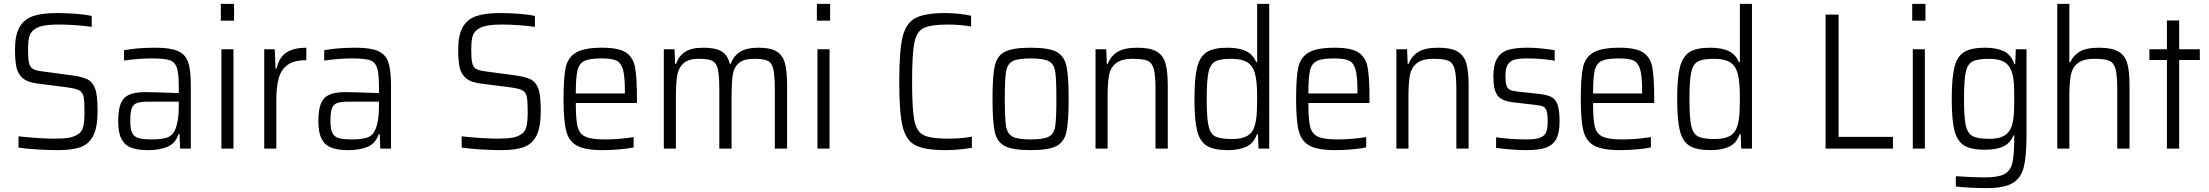

<svg xmlns="http://www.w3.org/2000/svg" viewBox="-20 -763 11342 986"><path d="M75 -5V-63Q117 -58 170 -54.5Q223 -51 259 -51Q307 -51 335 -56Q363 -61 383 -75Q402 -88 408 -115Q414 -142 414 -187Q414 -245 409 -267.5Q404 -290 386 -299.5Q368 -309 321 -315L173 -334Q122 -340 97 -361.5Q72 -383 64.5 -417Q57 -451 57 -508Q57 -582 80 -623Q103 -664 149 -680Q195 -696 271 -696Q321 -696 371.5 -692Q422 -688 451 -681V-625Q417 -630 370 -633.5Q323 -637 284 -637Q232 -637 201 -630.5Q170 -624 153 -609Q135 -595 129.5 -571.5Q124 -548 124 -508Q124 -461 129 -439.5Q134 -418 149.5 -409Q165 -400 200 -396L342 -377Q399 -370 428 -356Q457 -342 470 -304Q481 -270 481 -193Q481 -110 459 -66.5Q437 -23 394 -7.5Q351 8 278 8Q230 8 173 4.5Q116 1 75 -5Z M587 -140Q587 -198 599.5 -230Q612 -262 642 -276Q672 -290 727 -290Q756 -290 898 -285V-322Q898 -389 887.5 -417.5Q877 -446 849.5 -454.5Q822 -463 757 -463Q726 -463 683.5 -459.5Q641 -456 617 -452V-505Q684 -518 777 -518Q855 -518 893.5 -501Q932 -484 946 -444Q960 -404 960 -324V0H905L902 -74H897Q880 -25 838.5 -8.5Q797 8 741 8Q686 8 653 -5Q620 -18 603.5 -50Q587 -82 587 -140ZM879 -96Q898 -141 898 -208V-241H743Q703 -241 683.5 -234Q664 -227 656.5 -206.5Q649 -186 649 -143Q649 -102 658 -82Q667 -62 689.5 -54.5Q712 -47 759 -47Q807 -47 836 -56Q865 -65 879 -96Z M1114 -657V-743H1182V-657ZM1117 0V-510H1179V0Z M1337 -510H1391L1395 -411H1400Q1415 -472 1453.5 -495Q1492 -518 1553 -518V-454Q1492 -454 1458.5 -431Q1425 -408 1412 -363.5Q1399 -319 1399 -245V0H1337Z M1615 -140Q1615 -198 1627.5 -230Q1640 -262 1670 -276Q1700 -290 1755 -290Q1784 -290 1926 -285V-322Q1926 -389 1915.5 -417.5Q1905 -446 1877.5 -454.5Q1850 -463 1785 -463Q1754 -463 1711.5 -459.5Q1669 -456 1645 -452V-505Q1712 -518 1805 -518Q1883 -518 1921.5 -501Q1960 -484 1974 -444Q1988 -404 1988 -324V0H1933L1930 -74H1925Q1908 -25 1866.5 -8.5Q1825 8 1769 8Q1714 8 1681 -5Q1648 -18 1631.5 -50Q1615 -82 1615 -140ZM1907 -96Q1926 -141 1926 -208V-241H1771Q1731 -241 1711.5 -234Q1692 -227 1684.5 -206.5Q1677 -186 1677 -143Q1677 -102 1686 -82Q1695 -62 1717.5 -54.5Q1740 -47 1787 -47Q1835 -47 1864 -56Q1893 -65 1907 -96Z M2351 -5V-63Q2393 -58 2446 -54.5Q2499 -51 2535 -51Q2583 -51 2611 -56Q2639 -61 2659 -75Q2678 -88 2684 -115Q2690 -142 2690 -187Q2690 -245 2685 -267.5Q2680 -290 2662 -299.5Q2644 -309 2597 -315L2449 -334Q2398 -340 2373 -361.5Q2348 -383 2340.5 -417Q2333 -451 2333 -508Q2333 -582 2356 -623Q2379 -664 2425 -680Q2471 -696 2547 -696Q2597 -696 2647.5 -692Q2698 -688 2727 -681V-625Q2693 -630 2646 -633.5Q2599 -637 2560 -637Q2508 -637 2477 -630.5Q2446 -624 2429 -609Q2411 -595 2405.5 -571.5Q2400 -548 2400 -508Q2400 -461 2405 -439.5Q2410 -418 2425.5 -409Q2441 -400 2476 -396L2618 -377Q2675 -370 2704 -356Q2733 -342 2746 -304Q2757 -270 2757 -193Q2757 -110 2735 -66.5Q2713 -23 2670 -7.5Q2627 8 2554 8Q2506 8 2449 4.5Q2392 1 2351 -5Z M3251 -234H2937Q2937 -150 2946 -113Q2955 -76 2985.5 -61.5Q3016 -47 3086 -47Q3160 -47 3234 -59V-6Q3207 0 3162 4Q3117 8 3075 8Q2985 8 2943 -15Q2901 -38 2887.5 -91Q2874 -144 2874 -254Q2874 -364 2885 -416Q2896 -468 2938 -493Q2980 -518 3072 -518Q3156 -518 3193.5 -494Q3231 -470 3241 -418.5Q3251 -367 3251 -255ZM2937 -283H3189V-296Q3189 -372 3179 -406.5Q3169 -441 3145 -452Q3121 -463 3070 -463Q3008 -463 2981 -450Q2954 -437 2945.5 -401Q2937 -365 2937 -283Z M3389 -510H3444L3447 -435H3452Q3465 -474 3497 -496Q3529 -518 3592 -518Q3655 -518 3686 -499Q3717 -480 3728 -435H3733Q3746 -474 3779.5 -496Q3813 -518 3876 -518Q3938 -518 3969 -498.5Q4000 -479 4011 -438Q4022 -397 4022 -322V0H3959V-301Q3959 -375 3951.5 -407.5Q3944 -440 3923 -450.5Q3902 -461 3854 -461Q3799 -461 3774 -439Q3749 -417 3743 -378.5Q3737 -340 3737 -264V0H3674V-301Q3674 -375 3666.5 -407.5Q3659 -440 3638 -450.5Q3617 -461 3569 -461Q3515 -461 3489.5 -437.5Q3464 -414 3457.5 -375Q3451 -336 3451 -264V0H3389Z M4175 -657V-743H4243V-657ZM4178 0V-510H4240V0Z M4598 -344Q4598 -501 4615 -572.5Q4632 -644 4680.5 -670Q4729 -696 4835 -696Q4868 -696 4905.5 -692Q4943 -688 4967 -682V-627Q4907 -637 4850 -637Q4760 -637 4723.5 -619Q4687 -601 4675.5 -543.5Q4664 -486 4664 -344Q4664 -202 4675.5 -144.5Q4687 -87 4723.5 -69Q4760 -51 4850 -51Q4916 -51 4971 -61V-4Q4944 1 4906 4.5Q4868 8 4835 8Q4728 8 4680 -17.5Q4632 -43 4615 -114.5Q4598 -186 4598 -344Z M5077 -255Q5077 -373 5088.5 -424.5Q5100 -476 5140 -497Q5180 -518 5273 -518Q5366 -518 5405.5 -497Q5445 -476 5456.5 -424.5Q5468 -373 5468 -255Q5468 -137 5456.5 -85.5Q5445 -34 5405.5 -13Q5366 8 5273 8Q5180 8 5140 -13Q5100 -34 5088.5 -85.5Q5077 -137 5077 -255ZM5405 -255Q5405 -357 5399 -395.5Q5393 -434 5366.5 -448.5Q5340 -463 5273 -463Q5206 -463 5179.5 -448.5Q5153 -434 5146.5 -395Q5140 -356 5140 -255Q5140 -154 5146.5 -115Q5153 -76 5179.5 -61.5Q5206 -47 5273 -47Q5340 -47 5366.5 -61.5Q5393 -76 5399 -114.5Q5405 -153 5405 -255Z M5606 -510H5661L5664 -435H5669Q5683 -474 5718 -496Q5753 -518 5821 -518Q5887 -518 5920.5 -498Q5954 -478 5965.5 -437Q5977 -396 5977 -321V0H5914V-301Q5914 -375 5905.5 -407.5Q5897 -440 5874 -450.5Q5851 -461 5797 -461Q5738 -461 5710 -437.5Q5682 -414 5675 -375Q5668 -336 5668 -264V0H5606Z M6114 -255Q6114 -363 6128 -418Q6142 -473 6177.5 -495.5Q6213 -518 6283 -518Q6342 -518 6378 -501Q6414 -484 6431 -444H6436V-743H6498V0H6443L6440 -74H6435Q6418 -26 6379.5 -9Q6341 8 6285 8Q6214 8 6178 -14Q6142 -36 6128 -91Q6114 -146 6114 -255ZM6422 -113Q6431 -141 6433.5 -173.5Q6436 -206 6436 -264Q6436 -350 6424 -388Q6413 -427 6384 -444Q6355 -461 6304 -461Q6245 -461 6220 -447Q6195 -433 6186 -391.5Q6177 -350 6177 -255Q6177 -159 6186 -117.5Q6195 -76 6221 -62.5Q6247 -49 6307 -49Q6356 -49 6384 -64.5Q6412 -80 6422 -113Z M7013 -234H6699Q6699 -150 6708 -113Q6717 -76 6747.5 -61.5Q6778 -47 6848 -47Q6922 -47 6996 -59V-6Q6969 0 6924 4Q6879 8 6837 8Q6747 8 6705 -15Q6663 -38 6649.5 -91Q6636 -144 6636 -254Q6636 -364 6647 -416Q6658 -468 6700 -493Q6742 -518 6834 -518Q6918 -518 6955.5 -494Q6993 -470 7003 -418.5Q7013 -367 7013 -255ZM6699 -283H6951V-296Q6951 -372 6941 -406.5Q6931 -441 6907 -452Q6883 -463 6832 -463Q6770 -463 6743 -450Q6716 -437 6707.5 -401Q6699 -365 6699 -283Z M7151 -510H7206L7209 -435H7214Q7228 -474 7263 -496Q7298 -518 7366 -518Q7432 -518 7465.5 -498Q7499 -478 7510.5 -437Q7522 -396 7522 -321V0H7459V-301Q7459 -375 7450.5 -407.5Q7442 -440 7419 -450.5Q7396 -461 7342 -461Q7283 -461 7255 -437.5Q7227 -414 7220 -375Q7213 -336 7213 -264V0H7151Z M7663 -4V-58Q7741 -47 7822 -47Q7867 -47 7890 -56.5Q7913 -66 7920.5 -84.5Q7928 -103 7928 -137Q7928 -175 7923 -192Q7918 -209 7906 -215Q7894 -221 7867 -224L7747 -238Q7690 -245 7669.5 -274Q7649 -303 7649 -370Q7649 -432 7669.5 -464.5Q7690 -497 7727.5 -507.5Q7765 -518 7826 -518Q7859 -518 7898 -514Q7937 -510 7964 -505V-451Q7901 -463 7821 -463Q7782 -463 7759 -457Q7736 -451 7723.5 -432Q7711 -413 7711 -375Q7711 -341 7716 -325Q7721 -309 7733 -302.5Q7745 -296 7771 -293L7890 -280Q7929 -275 7949.5 -263.5Q7970 -252 7979.5 -223.5Q7989 -195 7989 -139Q7989 -80 7971.5 -48.5Q7954 -17 7918 -4.5Q7882 8 7821 8Q7783 8 7738.5 4.5Q7694 1 7663 -4Z M8475 -234H8161Q8161 -150 8170 -113Q8179 -76 8209.5 -61.5Q8240 -47 8310 -47Q8384 -47 8458 -59V-6Q8431 0 8386 4Q8341 8 8299 8Q8209 8 8167 -15Q8125 -38 8111.5 -91Q8098 -144 8098 -254Q8098 -364 8109 -416Q8120 -468 8162 -493Q8204 -518 8296 -518Q8380 -518 8417.5 -494Q8455 -470 8465 -418.5Q8475 -367 8475 -255ZM8161 -283H8413V-296Q8413 -372 8403 -406.5Q8393 -441 8369 -452Q8345 -463 8294 -463Q8232 -463 8205 -450Q8178 -437 8169.5 -401Q8161 -365 8161 -283Z M8593 -255Q8593 -363 8607 -418Q8621 -473 8656.5 -495.5Q8692 -518 8762 -518Q8821 -518 8857 -501Q8893 -484 8910 -444H8915V-743H8977V0H8922L8919 -74H8914Q8897 -26 8858.5 -9Q8820 8 8764 8Q8693 8 8657 -14Q8621 -36 8607 -91Q8593 -146 8593 -255ZM8901 -113Q8910 -141 8912.5 -173.5Q8915 -206 8915 -264Q8915 -350 8903 -388Q8892 -427 8863 -444Q8834 -461 8783 -461Q8724 -461 8699 -447Q8674 -433 8665 -391.5Q8656 -350 8656 -255Q8656 -159 8665 -117.5Q8674 -76 8700 -62.5Q8726 -49 8786 -49Q8835 -49 8863 -64.5Q8891 -80 8901 -113Z M9355 0V-688H9422V-60H9701V0Z M9800 -657V-743H9868V-657ZM9803 0V-510H9865V0Z M10024 195V142Q10116 148 10171 148Q10241 148 10272.5 131.5Q10304 115 10314 75Q10324 35 10324 -52V-68H10320Q10304 -28 10268 -11Q10232 6 10173 6Q10102 6 10066.5 -16Q10031 -38 10017 -92.5Q10003 -147 10003 -255Q10003 -363 10017 -418.5Q10031 -474 10067 -496Q10103 -518 10174 -518Q10230 -518 10268.5 -501Q10307 -484 10324 -435H10329L10332 -510H10387V-71Q10387 39 10373 95Q10359 151 10316 177Q10273 203 10182 203Q10102 203 10024 195ZM10311 -116Q10319 -141 10321.5 -172Q10324 -203 10324 -255Q10324 -309 10322 -337.5Q10320 -366 10313 -388Q10301 -428 10273 -444.5Q10245 -461 10196 -461Q10136 -461 10110 -447.5Q10084 -434 10075 -392.5Q10066 -351 10066 -255Q10066 -160 10075 -119Q10084 -78 10110 -64Q10136 -50 10196 -50Q10244 -50 10272 -66Q10300 -82 10311 -116Z M10545 -743H10607V-444H10612Q10626 -477 10659.5 -497.5Q10693 -518 10759 -518Q10826 -518 10859.5 -498Q10893 -478 10904.5 -437.5Q10916 -397 10916 -322V0H10853V-301Q10853 -375 10844.5 -407.5Q10836 -440 10813 -450.5Q10790 -461 10736 -461Q10677 -461 10649 -437.5Q10621 -414 10614 -375Q10607 -336 10607 -264V0H10545Z M11108 0V-455H11018V-510H11108V-658H11171V-510H11277V-455H11171V0Z"/></svg>

Font: Saira Semi Condensed Light
Style: Regular
Weight: 300
Width: 4
Designer: Hector Gatti with collaboration of the Omnibus-Type team
Foundry: Omnibus-Type
Version: Version 1.001; ttfautohint (v1.8)